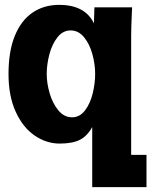

<svg xmlns="http://www.w3.org/2000/svg" viewBox="-20 -580 640 789"><path d="M225 10Q171 10 122.8 -22.8Q74.5 -55.5 44.8 -120.2Q15 -185 15 -276Q15 -369.5 41 -433Q67 -496.5 113.8 -528.2Q160.5 -560 223 -560Q329.5 -560 366 -484L368 -550H523L522 -531.5Q519 -463.5 519 -436V56.5H582V189H359V-58Q338.5 -20.5 307.8 -5.2Q277 10 225 10ZM371 -276Q371 -316.5 359.5 -358Q348 -399.5 325.2 -427.2Q302.5 -455 270 -455Q238.5 -455 216.2 -426.8Q194 -398.5 183 -357Q172 -315.5 172 -276Q172 -238 184.2 -196.2Q196.5 -154.5 220 -126.2Q243.5 -98 276 -98Q308 -98 329.5 -126.5Q351 -155 361 -196.2Q371 -237.5 371 -276Z"/></svg>

Font: JuliaMono Black
Style: Regular
Weight: 900
Monospace: yes
Designer: cormullion
Foundry: corm
Version: Version 0.054; ttfautohint (v1.8.4)